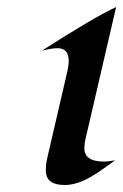

<svg xmlns="http://www.w3.org/2000/svg" viewBox="-20 -511 347 540"><path d="M173.3 -339.8Q173.3 -375.5 141.6 -375.5Q127 -375.5 98.1 -368.7Q245.1 -462.9 306.6 -491.2L226.6 -146.5Q223.6 -133.8 220.5 -120.6Q217.3 -107.4 217.3 -94.2Q217.3 -56.6 272 -56.6Q285.6 -56.6 303.7 -60.1Q288.1 -49.3 271.5 -37.1Q254.9 -24.9 237.3 -14.6Q196.3 9.3 162.6 9.3Q122.6 9.3 112.8 -12.2Q108.9 -21 108.9 -32.2Q108.9 -49.8 113.3 -68.4L167 -299.8Q173.3 -325.2 173.3 -339.8Z"/></svg>

Font: Fondamento
Style: Italic
Weight: 400
Italic angle: -12°
Version: Version 1.000